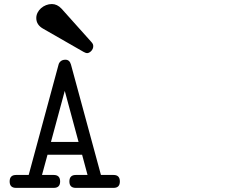

<svg xmlns="http://www.w3.org/2000/svg" viewBox="-20 -914 1244 951"><path d="M413.6 -47.4 386.7 -147.5H215.3L188 -47.4H246.1Q277.8 -47.4 277.8 -15.1Q277.8 16.6 246.1 16.6H59.6Q27.8 16.6 27.8 -15.1Q27.8 -47.4 59.6 -47.4H122.1L270 -593.8Q272.5 -604 281.2 -611.1Q290 -618.2 304.2 -618.2Q324.7 -618.2 331.5 -594.2L480 -47.4H542.5Q573.7 -47.4 573.7 -15.1Q573.7 16.6 542.5 16.6H355.5Q323.7 16.6 323.7 -15.1Q323.7 -47.4 355.5 -47.4ZM369.1 -210.9 300.8 -463.9 232.4 -210.9ZM284.7 -871.1 432.1 -706.5Q437 -701.2 439.5 -696.3Q441.9 -691.4 441.9 -685.5Q441.9 -678.2 439 -671.9Q436 -665.5 431.4 -660.9Q426.8 -656.2 421.6 -653.6Q416.5 -650.9 412.1 -650.9Q407.7 -650.9 403.3 -652.6Q398.9 -654.3 393.6 -657.2L193.4 -772Q159.7 -791 159.7 -824.7Q159.7 -838.4 166 -851.1Q172.4 -863.8 183.1 -873.3Q193.8 -882.8 207.8 -888.4Q221.7 -894 236.8 -894Q263.2 -894 284.7 -871.1Z"/></svg>

Font: Erica Type
Style: Italic
Weight: 400
Monospace: yes
Designer: Peter Wiegel
Foundry: Peter Wiegel
Version: Version 1.000 2010 initial release